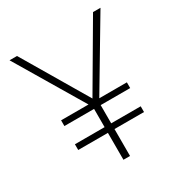

<svg xmlns="http://www.w3.org/2000/svg" viewBox="-168 -836 905 958"><g transform="rotate(-30 285.0 -357.0)"><path d="M286 -342 504 -714H547L316 -326H475V-293H305V-188H475V-155H305V0H267V-155H96V-188H267V-293H96V-326H254L23 -714H66Z"/></g></svg>

Font: Noto Sans Hebrew ExtraLight
Style: Regular
Weight: 250
Designer: Monotype Design Team
Foundry: Monotype Imaging Inc.
Version: Version 2.003